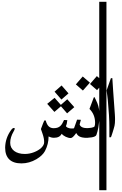

<svg xmlns="http://www.w3.org/2000/svg" viewBox="-20 -1529 1368 2149"><path d="M746.6 -483.9 667.5 -414.6 590.8 -502.9 669.4 -572.3ZM662.1 -339.4 588.9 -276.4 508.3 -366.7 590.8 -434.1 661.1 -355 732.9 -418 811.5 -329.6 731 -260.3ZM963.9 13.7H953.6Q924.8 13.7 904.8 10Q884.8 6.3 871.1 -0.7Q857.4 -7.8 848.6 -17.8Q839.8 -27.8 833.5 -40.5Q811.5 -9.8 796.9 3.2Q782.2 16.1 772 16.1Q759.3 16.1 744.9 12.5Q730.5 8.8 716.8 2.4Q703.1 -3.9 691.2 -12.5Q679.2 -21 671.9 -30.8H669.9Q647.9 13.2 583.5 13.2Q554.2 13.2 523.9 -2Q523.9 84.5 483.4 161.6Q456.1 211.9 387.7 252.9Q307.6 299.8 220.2 299.8Q129.9 299.8 83.7 255.1Q37.6 210.4 37.6 123.5Q39.6 14.6 105.5 -75.2Q121.1 -96.7 135.7 -96.7Q138.2 -96.7 141.6 -95Q145 -93.3 145 -88.4Q145 -79.1 131.8 -56.6Q113.8 -25.9 104 5.9Q94.2 37.6 94.2 69.8Q94.2 98.1 105.7 121.1Q117.2 144 138.4 160.4Q159.7 176.8 189.9 185.5Q220.2 194.3 258.3 194.3Q284.2 194.3 310.3 189.2Q336.4 184.1 360.4 174.8Q384.3 165.5 405 153.3Q425.8 141.1 441.2 126.5Q456.5 111.8 465.3 95.9Q474.1 80.1 474.1 64Q474.6 42 470 18.1Q465.3 -5.9 455.6 -33.7L438 -84.5Q466.8 -163.6 476.1 -180.7H491.7Q503.9 -134.3 525.6 -114.3Q547.4 -94.2 580.6 -94.2Q606 -94.2 623.8 -100.3Q641.6 -106.4 654.5 -118.2Q667.5 -129.9 677.2 -147Q687 -164.1 696.8 -186L733.4 -184.1Q729 -139.6 718.3 -119.1Q718.3 -115.2 722.4 -110.4Q726.6 -105.5 734.9 -101.1Q743.2 -96.7 755.6 -93.8Q768.1 -90.8 785.2 -90.8Q794.9 -90.8 806.2 -92.3L810.1 -98.1Q821.8 -130.4 829.8 -153.1Q837.9 -175.8 842.8 -189.9L885.3 -188Q880.4 -171.4 877.2 -158.4Q874 -145.5 871.6 -136.2Q882.8 -94.2 963.9 -94.2Z M1144.5 -608.4 1065.9 -520 987.3 -588.9 1064 -677.2ZM986.3 -604 907.7 -515.6 829.1 -584.5 905.8 -672.9ZM1093.8 -235.4Q1093.8 -178.7 1080.6 -101.1Q1072.3 -56.2 1060.1 -22Q1057.1 -9.3 1042 -2.2Q1026.9 4.9 1006.8 8.3Q986.8 11.7 965.3 12.5Q943.8 13.2 928.2 13.2V-94.2Q972.2 -94.2 1001.7 -99.1Q1031.2 -104 1038.6 -114.7Q1044.4 -134.3 1044.4 -154.3Q1044.4 -248 981.4 -309.6L1029.3 -437.5L1036.6 -443.4Q1047.4 -425.3 1069.8 -374Q1093.8 -314 1093.8 -235.4Z M1171.4 600.1H1090.8V-1508.8H1171.4Z M1265.6 -247.6Q1266.6 -231.9 1267.1 -218.3Q1267.6 -204.6 1267.6 -191.9Q1267.6 -146.5 1261.7 -121.1Q1258.3 -106.4 1252 -85Q1245.6 -63.5 1239.3 -43.5Q1232.9 -23.4 1227.8 -8.8Q1222.7 5.9 1221.7 6.8Q1216.8 7.8 1204.1 7.8V-102.1Q1204.1 -166.5 1199.7 -241Q1195.3 -315.4 1187 -403.8Q1185.1 -424.3 1181.6 -452.4Q1178.2 -480.5 1173.3 -517.6Q1177.2 -528.3 1189 -562.3Q1200.7 -596.2 1221.2 -653.8L1237.3 -654.3L1246.6 -511.2Q1252.9 -435.1 1265.6 -247.6Z"/></svg>

Font: SakalBharati
Style: Regular
Weight: 400
Designer: CDAC GIST
Foundry: CDAC
Version: 13.02